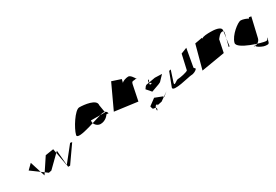

<svg xmlns="http://www.w3.org/2000/svg" viewBox="34 -1393 2911 2023"><g transform="rotate(-30 1489.0 -381.0)"><path d="M98 -278 271 -151 305 -158 460 -310 478 -104H502L645 -308L622 -312L474 -126L434 -343L335 -328L217 -150L158 -337Z M718 -353C735 -423 838 -588 892 -588C949 -588 1098 -572 1086 -502L1102 -406L930 -407C921 -357 966 -323 1000 -323C1062 -323 1096 -369 1104 -381L1130 -380C1118 -350 1151 -414 1079 -414C1035 -414 699 -278 718 -353Z M1185 -366 1463 -329 1500 -510C1505 -530 1506 -546 1530 -546C1555 -546 1553 -556 1568 -543C1554 -567 1527 -611 1501 -611C1473 -611 1423 -595 1419 -577L1430 -622L1321 -658Z M1592 -404 1642 -346 1737 -380 1762 -392 1824 -457 1738 -460 1636 -442C1645 -430 1631 -437 1659 -437C1713 -437 1642 -393 1656 -451C1672 -517 1688 -442 1638 -442C1612 -442 1608 -424 1592 -404ZM1546 -222 1626 -281 1714 -247 1722 -234 1774 -276 1674 -206 1572 -185C1587 -197 1569 -190 1597 -190C1651 -190 1602 -234 1588 -176C1572 -110 1624 -184 1574 -184C1548 -184 1552 -202 1546 -222Z M1841 -280C1827 -225 2054 -291 2084 -291C2116 -291 2150 -310 2160 -328L2143 -348V-344L2183 -568L2110 -539L2069 -358C2057 -344 1971 -326 1941 -326C1921 -326 1872 -272 1882 -314L1927 -452L1905 -447Z M2211 -274 2497 -322 2528 -472C2540 -486 2566 -526 2596 -526C2616 -526 2618 -522 2608 -480L2574 -351L2586 -353L2610 -528C2624 -583 2516 -585 2486 -585C2454 -585 2390 -584 2380 -566L2377 -576L2288 -560Z M2649 -358C2669 -440 2789 -531 2822 -531C2849 -531 2898 -513 2907 -503L2915 -516L2942 -512L2887 -276C2877 -236 2838 -220 2807 -220C2789 -220 2844 -224 2827 -246L2825 -214C2843 -194 2897 -169 2917 -169C2937 -169 2957 -160 2964 -187L2978 -236C2963 -224 2972 -208 2946 -208C2909 -208 2632 -289 2649 -358Z"/></g></svg>

Font: Interstorm
Style: Obl
Weight: 400
Version: Version 0.7